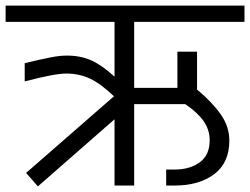

<svg xmlns="http://www.w3.org/2000/svg" viewBox="-30 -661 891 684"><path d="M448 -583V-348H602V-477H672V-342Q726 -297 756.5 -253.5Q787 -210 787 -160Q787 -81 733 -40.5Q679 0 592 0H562V-57H592Q647 -57 682 -83Q717 -109 717 -161Q717 -199 695 -230Q673 -261 630 -290H448V0H378V-236L105 3L63 -45L376 -318Q329 -363 290.5 -381Q252 -399 206 -399Q165 -399 58 -371V-436Q117 -450 150 -456.5Q183 -463 208 -463Q257 -463 295 -446Q333 -429 378 -388V-583H-10V-641H841V-583Z"/></svg>

Font: Biryani Light
Style: Regular
Weight: 300
Designer: Dan Reynolds and Mathieu Réguer
Foundry: Dan Reynolds and Mathieu Réguer
Version: Version 1.004; ttfautohint (v1.1) -l 5 -r 5 -G 72 -x 0 -D la